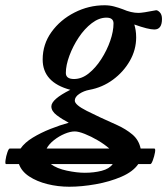

<svg xmlns="http://www.w3.org/2000/svg" viewBox="-137 -436 635 729"><path d="M-114 187Q-118 187 -116 172Q-114 157 -109 142.5Q-104 128 -100 128H-59Q-43 105 -12.5 86.5Q18 68 54.5 53.5Q91 39 124 30Q99 17 78.5 1.5Q58 -14 58 -32Q58 -59 130 -95Q25 -123 25 -210Q25 -268 58.5 -314.5Q92 -361 146 -388.5Q200 -416 260 -416Q279 -416 296 -411.5Q313 -407 329 -401Q361 -387 389 -387Q396 -387 413 -389.5Q430 -392 455 -397Q461 -398 469.5 -389.5Q478 -381 478 -364Q478 -324 449 -324Q426 -324 373 -343Q376 -333 378 -321Q380 -309 380 -294Q380 -247 356 -205Q332 -163 292 -133.5Q252 -104 203 -95Q181 -91 164 -79.5Q147 -68 147 -54Q147 -38 192.5 -15Q238 8 308 39Q341 54 365.5 74.5Q390 95 397 128H449Q454 128 451.5 142.5Q449 157 443.5 172Q438 187 434 187H388Q368 216 324 235Q280 254 226.5 263.5Q173 273 126 273Q83 273 43 263Q3 253 -26 234Q-55 215 -65 187ZM144 -136Q173 -136 199.5 -157Q226 -178 247.5 -211.5Q269 -245 281.5 -281Q294 -317 294 -347Q294 -369 267 -369Q239 -369 211.5 -348Q184 -327 162 -294Q140 -261 126.5 -224.5Q113 -188 113 -159Q113 -136 144 -136ZM147 63Q130 63 108.5 72Q87 81 68 96Q49 111 40 128H278Q260 112 234.5 97Q209 82 185 72.5Q161 63 147 63ZM185 220Q220 220 249 212.5Q278 205 291 187H56Q79 204 117 212Q155 220 185 220Z"/></svg>

Font: Junicode SmExp
Style: Bold Italic
Weight: 700
Width: 6
Italic angle: -11°
Designer: Peter S. Baker
Version: Version 2.205; ttfautohint (v1.8.4)